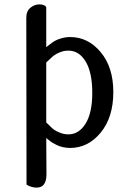

<svg xmlns="http://www.w3.org/2000/svg" viewBox="-20 -839 601 876"><path d="M191 -805V-624Q193 -625 205.5 -635Q218 -645 228.5 -651.5Q239 -658 259 -664Q279 -670 300 -670Q382 -670 439.5 -601Q497 -532 497 -419Q497 -304 439.5 -234Q382 -164 300 -164Q283 -164 267.5 -167.5Q252 -171 239.5 -177Q227 -183 219 -188Q211 -193 202 -200.5Q193 -208 191 -209L192 -44Q192 17 147 17Q135 17 123.5 13.5Q112 10 106 6L101 3L100 -758Q100 -788 118.5 -803.5Q137 -819 160 -819Q172 -819 180 -815.5Q188 -812 190 -808ZM292 -226Q340 -226 370.5 -275Q401 -324 401 -415Q401 -508 371 -558Q341 -608 292 -608Q272 -608 253.5 -600.5Q235 -593 225 -585Q215 -577 204 -566Q193 -555 191 -554V-280L204 -268Q216 -255 225.5 -248Q235 -241 253.5 -233.5Q272 -226 292 -226Z"/></svg>

Font: Sofia
Style: Regular
Weight: 400
Designer: Paula Nazal and Daniel Hernndez
Foundry: Paula Nazal, Daniel Hernndez
Version: Version 1.001